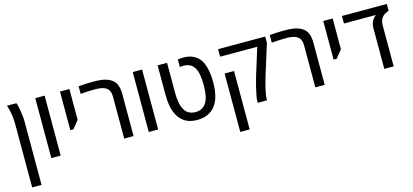

<svg xmlns="http://www.w3.org/2000/svg" viewBox="-69 -1177 4203 1952"><g transform="rotate(-15 2032.5 -200.5)"><path d="M78.1 237.3V-427.2Q78.1 -460 75 -492.4Q71.8 -524.9 65.9 -554.9Q60.1 -585 52.2 -609.9Q50.8 -615.2 49.1 -620.4Q47.4 -625.5 45.4 -630.9H145Q147 -625.5 149.2 -618.2Q151.4 -610.8 153.8 -601.1Q157.7 -588.9 163.1 -559.6Q168.5 -530.3 172.6 -494.6Q176.8 -459 176.8 -427.2V237.3Z M343.3 0V-630.9H441.9V0Z M603.5 -224.6V-630.9H702.6V-307.1L636.2 -224.6Z M1110.4 0V-440.9Q1110.4 -494.6 1086.2 -521.2Q1062 -547.9 1014.6 -555.7Q1002.9 -558.1 989.3 -559.3Q975.6 -560.5 960 -560.5Q939.9 -560.5 911.9 -559.8Q883.8 -559.1 854.2 -557.4Q824.7 -555.7 800.3 -553.7V-633.8Q844.7 -637.2 882.1 -638.9Q919.4 -640.6 950.2 -640.6Q1011.7 -640.6 1047.6 -635.3Q1083.5 -629.9 1113.8 -616.7Q1143.6 -603.5 1163.6 -584.2Q1183.6 -564.9 1195.3 -534.2Q1202.6 -513.2 1205.8 -491Q1209 -468.8 1209 -440.9V0Z M1369.1 0V-630.9H1467.8V0Z M1880.4 9.8Q1846.2 9.8 1814.2 3.2Q1782.2 -3.4 1756.3 -18.6Q1731 -33.2 1709.2 -55.7Q1687.5 -78.1 1671.4 -110.8Q1650.9 -150.9 1641.1 -201.9Q1631.3 -252.9 1631.3 -318.4V-630.9H1730.5V-318.4Q1730.5 -248 1742.4 -198Q1754.4 -147.9 1778.3 -117.7Q1794.9 -96.2 1821.3 -84.2Q1847.7 -72.3 1881.3 -72.3Q1917 -72.3 1943.8 -85.2Q1970.7 -98.1 1987.8 -121.6Q2014.2 -155.3 2023.2 -207.5Q2032.2 -259.8 2032.2 -317.9Q2032.2 -375.5 2023.7 -425.5Q2015.1 -475.6 1991.7 -508.8Q1972.7 -535.6 1944.3 -547.6Q1916 -559.6 1882.8 -559.6Q1873.5 -559.6 1864.3 -558.6Q1855 -557.6 1845.2 -555.7V-635.7Q1859.9 -638.2 1874.3 -639.4Q1888.7 -640.6 1902.3 -640.6Q1937 -640.6 1968 -633.3Q1999 -626 2024.9 -609.4Q2049.3 -594.7 2068.4 -572Q2087.4 -549.3 2100.6 -518.1Q2116.2 -481 2124.5 -431.2Q2132.8 -381.3 2132.8 -318.4Q2132.8 -269 2126.7 -227.3Q2120.6 -185.5 2108.9 -150.9Q2093.3 -106.9 2068.4 -74.7Q2043.5 -42.5 2009.8 -22.5Q1982.9 -6.3 1950.2 1.7Q1917.5 9.8 1880.4 9.8Z M2515.6 0Q2515.6 -3.9 2515.6 -7.8Q2515.6 -11.7 2515.6 -15.6Q2515.6 -40 2523.4 -79.3Q2531.2 -118.7 2541 -159.7Q2543.9 -171.4 2549.1 -191.4Q2554.2 -211.4 2560.8 -234.1Q2567.4 -256.8 2573.2 -277.8L2658.7 -551.8H2267.6V-630.9H2763.7V-564.5L2673.3 -276.4Q2669.9 -266.6 2663.8 -246.1Q2657.7 -225.6 2651.9 -204.3Q2646 -183.1 2642.6 -169.4Q2638.7 -156.7 2633.8 -135.7Q2628.9 -114.7 2624 -91.6Q2619.1 -68.4 2616.2 -47.9Q2613.3 -27.3 2613.3 -15.6V0ZM2267.6 240.2V-374.5H2366.7V240.2Z M3122.1 0V-440.9Q3122.1 -494.6 3097.9 -521.2Q3073.7 -547.9 3026.4 -555.7Q3014.6 -558.1 3001 -559.3Q2987.3 -560.5 2971.7 -560.5Q2951.7 -560.5 2923.6 -559.8Q2895.5 -559.1 2866 -557.4Q2836.4 -555.7 2812 -553.7V-633.8Q2856.4 -637.2 2893.8 -638.9Q2931.2 -640.6 2961.9 -640.6Q3023.4 -640.6 3059.3 -635.3Q3095.2 -629.9 3125.5 -616.7Q3155.3 -603.5 3175.3 -584.2Q3195.3 -564.9 3207 -534.2Q3214.4 -513.2 3217.5 -491Q3220.7 -468.8 3220.7 -440.9V0Z M3374.5 -224.6V-630.9H3473.6V-307.1L3407.2 -224.6Z M3848.1 0V-429.2Q3848.1 -454.1 3854 -475.1Q3859.9 -496.1 3868.7 -509.8Q3878.4 -524.9 3887.5 -534.7Q3896.5 -544.4 3908.7 -551.8H3571.3V-630.9H4043.5V-559.6Q4019 -550.8 3999.5 -539.1Q3980 -527.3 3967.8 -509.3Q3946.8 -480.5 3946.8 -427.7V0Z"/></g></svg>

Font: Open Sans Medium
Style: Regular
Weight: 500
Designer: Monotype Design Team
Foundry: Monotype Imaging Inc.
Version: Version 3.000